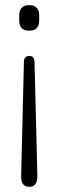

<svg xmlns="http://www.w3.org/2000/svg" viewBox="-20 -531 225 740"><path d="M92.5 -315.5Q111.5 -315.5 113 -294L124 147.5Q124.5 165.8 117.2 177.4Q110 189 92.8 189Q75.5 189 68.1 177.4Q60.8 165.8 61.5 147.5L72.2 -294Q73.8 -315.5 92.5 -315.5ZM89.5 -511H95.8Q112.8 -511 121.9 -500.4Q131 -489.8 131 -472.8V-451.2Q131 -433.5 121.9 -423.2Q112.8 -413 95.8 -413H89.5Q71.8 -413 63 -423.2Q54.2 -433.5 54.2 -451.2V-472.8Q54.2 -489.8 63 -500.4Q71.8 -511 89.5 -511Z"/></svg>

Font: Quicksand Variable Light
Style: Regular
Weight: 300
Designer: Andrew Paglinawan
Foundry: Andrew Paglinawan
Version: Version 3.004